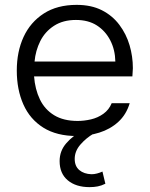

<svg xmlns="http://www.w3.org/2000/svg" viewBox="-20 -553 615 789"><path d="M296 6Q213 6 158 -28.5Q103 -63 76 -124Q49 -185 49 -263Q49 -341 77 -401.5Q105 -462 160 -497.5Q215 -533 295 -533Q355 -533 398.5 -511Q442 -489 470.5 -451Q499 -413 512.5 -367Q526 -321 526 -273Q525 -264 525 -255.5Q525 -247 524 -239H120Q124 -186 144 -144.5Q164 -103 202.5 -79.5Q241 -56 299 -56Q326 -56 354 -62.5Q382 -69 405 -85.5Q428 -102 439 -129H513Q499 -82 466 -52Q433 -22 388 -8Q343 6 296 6ZM122 -300H454Q453 -349 433 -387.5Q413 -426 378 -448.5Q343 -471 292 -471Q239 -471 202 -447Q165 -423 145.5 -384Q126 -345 122 -300ZM348 216Q292 216 258.5 188Q225 160 225 109Q225 67 252.5 35.5Q280 4 315 -13L365 -4Q334 14 310.5 41Q287 68 287 100Q287 130 306 146Q325 162 356 163Q367 163 378.5 160Q390 157 401 152L413 202Q397 210 381.5 213Q366 216 348 216Z"/></svg>

Font: Onest Light
Style: Regular
Weight: 300
Designer: Dmitri Voloshin, Andrey Kudryavtsev
Foundry: Dmitri Voloshin, Andrey Kudryavtsev
Version: Version 1.000;gftools[0.9.33]